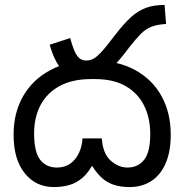

<svg xmlns="http://www.w3.org/2000/svg" viewBox="-20 -745 746 777"><path d="M323 -425Q294 -425 267.5 -436Q241 -447 219 -477.5Q197 -508 181 -564L264 -591Q279 -536 293 -518Q307 -500 329 -500Q349 -500 366.5 -512.5Q384 -525 416 -565L447 -605Q481 -649 509.5 -675Q538 -701 570 -713Q602 -725 646 -725L652 -648Q617 -646 593.5 -637Q570 -628 550.5 -608.5Q531 -589 505 -556L482 -526Q454 -490 429 -468Q404 -446 378.5 -435.5Q353 -425 323 -425ZM504 12Q467 12 438 2Q409 -8 386.5 -30.5Q364 -53 343 -90L362 -92Q341 -49 315 -26.5Q289 -4 260 4Q231 12 198 12Q125 12 80 -44Q35 -100 35 -200Q35 -289 74 -356.5Q113 -424 185 -462Q257 -500 357 -500Q457 -500 527 -461.5Q597 -423 634 -355.5Q671 -288 671 -200Q671 -132 650.5 -84.5Q630 -37 592.5 -12.5Q555 12 504 12ZM496 -67Q538 -67 563 -98Q588 -129 588 -202Q588 -267 563.5 -317Q539 -367 489.5 -396Q440 -425 364 -425H349Q274 -425 222.5 -397.5Q171 -370 144.5 -320.5Q118 -271 118 -205Q118 -130 142.5 -98.5Q167 -67 210 -67Q255 -67 282.5 -99.5Q310 -132 314 -185H392Q396 -124 427.5 -95.5Q459 -67 496 -67Z"/></svg>

Font: utelugu05
Style: Book
Weight: 400
Designer: Jelle Bosma - Monotype Design Team
Foundry: Monotype Imaging Inc.
Version: Version 2.003